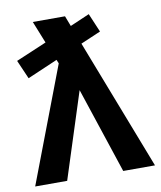

<svg xmlns="http://www.w3.org/2000/svg" viewBox="-82 -791 720 857"><g transform="rotate(-10 278.0 -362.5)"><path d="M63 -481 26 -566 165 -625 125 -725H271L289 -678L377 -716L413 -631L322 -592L551 0H407L278 -389L153 0H8L207 -523L200 -540Z"/></g></svg>

Font: Libra Sans
Style: Bold
Weight: 700
Foundry: Context Ltd
Version: Version 1.000